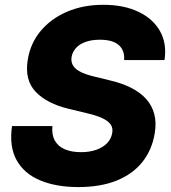

<svg xmlns="http://www.w3.org/2000/svg" viewBox="-20 -757 700 787"><path d="M301.3 9.8Q210.4 9.8 144.8 -17.6Q79.1 -44.9 48.1 -100.6Q17.1 -156.2 29.3 -240.2H194.8Q191.4 -205.1 204.6 -181.2Q217.8 -157.2 245.1 -145.3Q272.5 -133.3 312 -133.3Q347.7 -133.3 375 -143.1Q402.3 -152.8 419.2 -170.4Q436 -188 439.9 -211.4Q443.8 -232.4 433.3 -247.1Q422.9 -261.7 398.7 -272.9Q374.5 -284.2 335.9 -293L261.7 -311Q172.9 -332 126.5 -380.4Q80.1 -428.7 93.8 -512.2Q104.5 -579.6 146.7 -630.1Q189 -680.7 254.9 -709Q320.8 -737.3 403.3 -737.3Q487.3 -737.3 547.4 -708.7Q607.4 -680.2 636 -629.2Q664.6 -578.1 654.3 -510.7H488.8Q491.7 -550.3 466.8 -572.3Q441.9 -594.2 389.6 -594.2Q355.5 -594.2 330.6 -585.2Q305.7 -576.2 291.5 -560.3Q277.3 -544.4 273.4 -523.9Q270 -502 280.8 -486.3Q291.5 -470.7 314 -460.4Q336.4 -450.2 367.7 -442.9L427.7 -428.2Q478.5 -416.5 516.6 -397.5Q554.7 -378.4 578.9 -351.6Q603 -324.7 612.3 -289.8Q621.6 -254.9 614.3 -210.9Q603 -142.1 563.2 -92.5Q523.4 -43 457.5 -16.6Q391.6 9.8 301.3 9.8Z"/></svg>

Font: Inter ExtraBold
Style: Italic
Weight: 800
Italic angle: -9.3988°
Designer: Rasmus Andersson
Foundry: rsms
Version: Version 4.001;git-66647c0bb